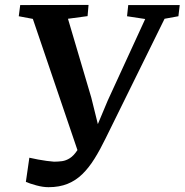

<svg xmlns="http://www.w3.org/2000/svg" viewBox="-20 -764 767 798"><path d="M181.5 14Q158.5 14 131 6.5Q103.5 -1 87.5 -8L102 -108.5Q119.5 -104.5 138.2 -101Q157 -97.5 174.2 -95.2Q191.5 -93 204.5 -92Q221.5 -92 238 -94.2Q254.5 -96.5 270.2 -106.5Q286 -116.5 300.5 -138.2Q315 -160 329 -199.5L311.5 -112L116.5 -685.5L58 -696.5L64 -743L348 -743.5L344 -697L262.5 -686L359.5 -358L400.5 -192.5L364 -194L427.5 -345.5L583.5 -685L508 -696.5L513 -743H727L721.5 -696.5L664 -686L419.5 -190Q396.5 -142.5 373 -104.8Q349.5 -67 322.5 -40.5Q295.5 -14 261 0Q226.5 14 181.5 14Z"/></svg>

Font: Merriweather 24pt SemiBold
Style: Italic
Weight: 600
Italic angle: -7.8°
Version: Version 2.101